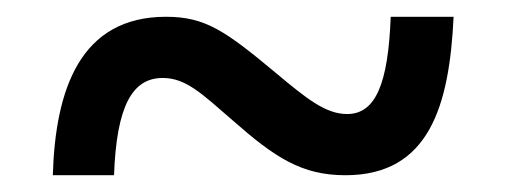

<svg xmlns="http://www.w3.org/2000/svg" viewBox="-20 -471 605 229"><path d="M43 -262H116C119 -345 138 -378 174 -378C202 -378 221 -359 258 -327C308 -283 340 -262 392 -262C492 -262 516 -345 521 -451H446C443 -371 428 -335 394 -335C368 -335 345 -354 309 -384C249 -434 225 -451 178 -451C76 -451 46 -365 43 -262Z"/></svg>

Font: Noto Serif Lao
Style: Bold
Weight: 700
Designer: Monotype Design Team
Foundry: Monotype Imaging Inc.
Version: Version 2.003